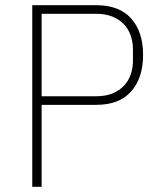

<svg xmlns="http://www.w3.org/2000/svg" viewBox="-20 -718 640 738"><path d="M104 0V-698H350Q439 -698 484.5 -646.5Q530 -595 530 -507Q530 -419 484.5 -367Q439 -315 350 -315H140V0ZM140 -348H350Q386 -348 412.5 -359Q439 -370 456.5 -388.5Q474 -407 482.5 -432Q491 -457 491 -485V-529Q491 -556 482.5 -581Q474 -606 456.5 -624.5Q439 -643 412.5 -654Q386 -665 350 -665H140Z"/></svg>

Font: IBM Plex Mono ExtLt
Style: Regular
Weight: 200
Monospace: yes
Designer: Mike Abbink, Paul van der Laan, Pieter van Rosmalen
Foundry: Bold Monday
Version: Version 2.3